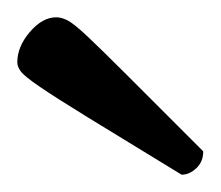

<svg xmlns="http://www.w3.org/2000/svg" viewBox="-20 -716 255 222"><path d="M190 -514Q121 -556 82 -580Q43 -604 25.5 -616Q8 -628 4 -633.5Q0 -639 0 -644Q0 -662 14.5 -679Q29 -696 45 -696Q51 -696 58 -692.5Q65 -689 80.5 -674.5Q96 -660 127.5 -628.5Q159 -597 215 -541Q215 -529 207 -521.5Q199 -514 190 -514Z"/></svg>

Font: Petrona Medium
Style: Regular
Weight: 500
Designer: Ringo R. Seeber
Foundry: Ringo R. Seeber
Version: Version 2.001; ttfautohint (v1.8.3)